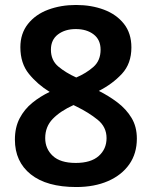

<svg xmlns="http://www.w3.org/2000/svg" viewBox="-20 -743 612 773"><path d="M286 -723Q348 -723 398.5 -704Q449 -685 479 -647Q509 -609 509 -552Q509 -487 471 -446Q433 -405 378 -377Q418 -357 453 -330.5Q488 -304 509.5 -268.5Q531 -233 531 -185Q531 -125 500.5 -81.5Q470 -38 415 -14Q360 10 287 10Q168 10 104 -41Q40 -92 40 -181Q40 -230 59 -266.5Q78 -303 110 -329Q142 -355 180 -373Q131 -403 96.5 -445.5Q62 -488 62 -553Q62 -608 92.5 -646.5Q123 -685 174 -704Q225 -723 286 -723ZM285 -626Q242 -626 213.5 -604.5Q185 -583 185 -543Q185 -500 215 -475Q245 -450 287 -431Q327 -448 356 -473.5Q385 -499 385 -543Q385 -583 357 -604.5Q329 -626 285 -626ZM162 -187Q162 -144 192.5 -115.5Q223 -87 285 -87Q346 -87 377.5 -115Q409 -143 409 -187Q409 -232 373 -261Q337 -290 290 -313L276 -320Q223 -296 192.5 -264.5Q162 -233 162 -187Z"/></svg>

Font: Noto Sans Lisu SemiBold
Style: Regular
Weight: 600
Designer: Monotype Design Team. David Williams.
Foundry: Monotype Imaging Inc.
Version: Version 2.102; ttfautohint (v1.8.4.7-5d5b)